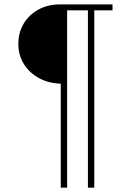

<svg xmlns="http://www.w3.org/2000/svg" viewBox="-20 -740 602 884"><path d="M259.8 124V-366.2L266.6 -354.5Q208 -355 162.4 -378.9Q116.7 -402.8 90.6 -444.1Q64.5 -485.4 64.5 -538.1Q64.5 -590.8 89.4 -631.8Q114.3 -672.9 157.5 -696.3Q200.7 -719.7 255.9 -719.7H498V-692.4H414.1V124H384.8V-703.1L397.5 -692.4H275.4L289.1 -703.1V124Z"/></svg>

Font: Reddit Mono ExtraLight
Style: Regular
Weight: 250
Monospace: yes
Designer: Stephen Hutchings
Foundry: Reddit
Version: Version 1.014